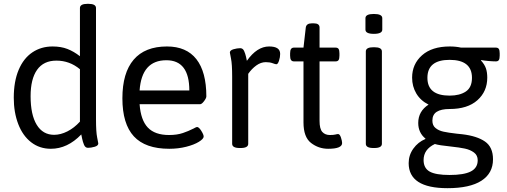

<svg xmlns="http://www.w3.org/2000/svg" viewBox="-20 -772 2653 1004"><path d="M52 -261Q52 -346 77.5 -406.5Q103 -467 149 -498Q195 -529 255 -529Q299 -529 332.5 -516Q366 -503 398 -478V-730Q398 -752 438 -752H442Q482 -752 482 -730V-148Q482 -82 488 -53.5Q494 -25 494 -22Q494 -10 475 -4.5Q456 1 440 1Q426 1 419.5 -14.5Q413 -30 409.5 -47Q406 -64 405 -69Q333 6 246 6Q187 6 143 -28Q99 -62 75.5 -123Q52 -184 52 -261ZM398 -136V-410Q344 -455 275 -455Q208 -455 174 -407Q140 -359 140 -269Q140 -172 172 -119.5Q204 -67 263 -67Q297 -67 332.5 -85Q368 -103 398 -136Z M620 -258Q620 -391 679 -460Q738 -529 853 -529Q955 -529 1007 -462.5Q1059 -396 1059 -268Q1059 -259 1047 -243Q1035 -227 1026 -227H710Q716 -144 753 -105Q790 -66 864 -66Q906 -66 936.5 -76.5Q967 -87 987 -97.5Q1007 -108 1010 -108Q1020 -108 1032.5 -88Q1045 -68 1045 -58Q1045 -46 1020 -30.5Q995 -15 953.5 -4.5Q912 6 865 6Q740 6 680 -59Q620 -124 620 -258ZM970 -299Q970 -457 850 -457Q721 -457 710 -299Z M1194 -20V-371Q1194 -437 1188 -465.5Q1182 -494 1182 -497Q1182 -509 1201 -514.5Q1220 -520 1236 -520Q1250 -520 1256.5 -505.5Q1263 -491 1266.5 -475Q1270 -459 1271 -454Q1324 -529 1387 -529Q1416 -529 1430.5 -519.5Q1445 -510 1445 -490Q1445 -473 1439 -454.5Q1433 -436 1425 -436Q1420 -436 1405.5 -441.5Q1391 -447 1370 -447Q1344 -447 1320 -429.5Q1296 -412 1278 -386V-20Q1278 2 1238 2H1234Q1194 2 1194 -20Z M1567 -132V-451H1517Q1507 -451 1502 -458Q1497 -465 1497 -481V-493Q1497 -509 1502 -516Q1507 -523 1517 -523H1567L1579 -628Q1582 -650 1611 -650H1621Q1651 -650 1651 -628V-523H1735Q1746 -523 1750.5 -516Q1755 -509 1755 -493V-481Q1755 -465 1750.5 -458Q1746 -451 1735 -451H1651V-140Q1651 -98 1665.5 -82Q1680 -66 1705 -66Q1724 -66 1733.5 -68.5Q1743 -71 1748 -71Q1757 -71 1763 -52.5Q1769 -34 1769 -24Q1769 6 1696 6Q1646 6 1606.5 -24.5Q1567 -55 1567 -132Z M1893 -20V-503Q1893 -525 1933 -525H1937Q1977 -525 1977 -503V-20Q1977 2 1937 2H1933Q1893 2 1893 -20ZM1891 -617V-677Q1891 -699 1935 -699Q1979 -699 1979 -677V-617Q1979 -595 1935 -595Q1891 -595 1891 -617Z M2117 81Q2117 39 2141.5 5Q2166 -29 2204 -45L2205 -47Q2167 -78 2167 -129Q2167 -190 2221 -225Q2179 -246 2157 -283Q2135 -320 2135 -366Q2135 -437 2187 -483Q2239 -529 2332 -529Q2364 -529 2391 -523H2573Q2584 -523 2588.5 -516Q2593 -509 2593 -493V-481Q2593 -465 2588.5 -458Q2584 -451 2573 -451Q2557 -451 2534.5 -453Q2512 -455 2496 -458L2495 -456Q2514 -435 2521 -414.5Q2528 -394 2528 -366Q2528 -294 2476.5 -248Q2425 -202 2331 -202Q2287 -202 2264 -187.5Q2241 -173 2241 -141Q2241 -116 2257.5 -102.5Q2274 -89 2299 -83.5Q2324 -78 2368 -73L2397 -70Q2474 -61 2516 -32Q2558 -3 2558 61Q2558 134 2497.5 173Q2437 212 2320 212Q2117 212 2117 81ZM2448 -365Q2448 -459 2331 -459Q2215 -459 2215 -365Q2215 -272 2331 -272Q2384 -272 2416 -293.5Q2448 -315 2448 -365ZM2478 66Q2478 40 2458.5 25.5Q2439 11 2411 5Q2383 -1 2336 -6Q2276 -12 2254 -19Q2195 9 2195 65Q2195 107 2226.5 125Q2258 143 2331 143Q2406 143 2442 124.5Q2478 106 2478 66Z"/></svg>

Font: Asap-Regular
Style: Regular
Weight: 400
Designer: Pablo Cosgaya
Foundry: Omnibus-Type
Version: Version 2.000; ttfautohint (v1.8)